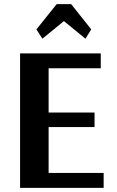

<svg xmlns="http://www.w3.org/2000/svg" viewBox="-20 -908 564 928"><path d="M185 -721 156 -766 254 -888H324L421 -766L393 -721L289 -806ZM77 0V-650H467V-578H215V-364H437V-294H215V-72H481V0Z"/></svg>

Font: Arsenal SC
Style: Bold
Weight: 700
Designer: Andrij Shevchenko
Foundry: Stairsfor
Version: Version 2.001; ttfautohint (v1.8.4.7-5d5b)